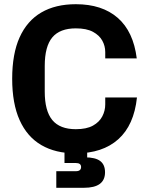

<svg xmlns="http://www.w3.org/2000/svg" viewBox="-20 -720 709 914"><path d="M341 10Q244 10 176.5 -29.5Q109 -69 73.5 -148Q38 -227 38 -345Q38 -464 73.5 -542.5Q109 -621 176.5 -660.5Q244 -700 341 -700Q466 -700 540.5 -635Q615 -570 631 -442H481V-472Q481 -501 467 -526.5Q453 -552 422.5 -568.5Q392 -585 341 -585Q265 -585 229 -542Q193 -499 193 -406V-284Q193 -192 229 -148.5Q265 -105 341 -105Q392 -105 422.5 -122Q453 -139 467 -166Q481 -193 481 -223V-256H632Q618 -124 543 -57Q468 10 341 10ZM248 174V95H341Q366 95 366 75Q366 56 341 56H287V-10H395V47L352 29H384Q434 29 457 46.5Q480 64 480 100Q480 137 455 155.5Q430 174 379 174Z"/></svg>

Font: Mozilla Headline ExtraLight
Style: Regular
Weight: 200
Designer: Studio DRAMA
Foundry: Studio DRAMA
Version: Version 1.000